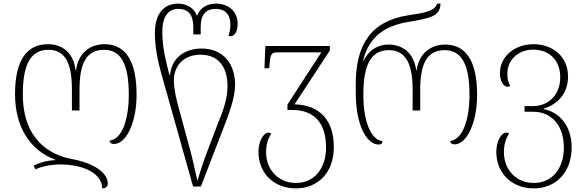

<svg xmlns="http://www.w3.org/2000/svg" viewBox="-20 -790 3234 1060"><path d="M544 250C563 250 575 240 575 223C575 162 495 110 377 88C253 65 106 -21 106 -270C106 -426 145 -515 247 -515C337 -515 377 -447 377 -296V-180H419V-296C419 -445 460 -515 554 -515C649 -515 691 -435 691 -267C691 -129 653 -20 585 -14C586 -2 594 5 609 5C676 5 734 -111 734 -267C734 -454 673 -546 557 -546C482 -546 413 -502 400 -404H397C384 -504 320 -546 245 -546C128 -546 63 -458 63 -270C63 -96 140 38 286 92V94C237 96 195 109 165 125L176 145C207 130 257 118 314 118C438 118 544 166 544 250Z M1046 240H1089L1224 -110C1241 -155 1278 -249 1278 -322C1278 -430 1219 -522 1093 -522C1008 -522 929 -478 919 -377H915L897 -450C883 -509 876 -564 876 -614C876 -694 906 -741 965 -741C1018 -741 1047 -709 1047 -643V-600H1088V-643C1088 -710 1118 -741 1171 -741C1222 -741 1252 -710 1252 -655C1252 -625 1246 -604 1241 -593C1245 -591 1251 -590 1255 -590C1272 -590 1292 -613 1292 -659C1292 -725 1243 -770 1173 -770C1125 -770 1085 -748 1068 -704H1066C1052 -748 1006 -770 965 -770C883 -770 835 -714 835 -606C835 -532 851 -453 871 -382ZM1070 209C1060 168 1044 88 1028 31L967 -193C954 -240 940 -297 940 -347C940 -427 995 -488 1086 -488C1199 -488 1236 -404 1236 -314C1236 -240 1207 -167 1186 -116L1130 31C1098 115 1082 168 1070 209Z M1614 250C1735 250 1823 163 1823 23C1823 -120 1752 -210 1606 -214L1801 -511V-536H1445L1440 -413H1466L1471 -461C1475 -493 1483 -501 1517 -501H1754L1567 -213V-183H1592C1710 -183 1780 -117 1780 25C1780 137 1718 220 1614 220C1511 220 1449 141 1449 51C1449 10 1459 -25 1478 -53C1473 -56 1468 -58 1463 -58C1436 -58 1407 -13 1407 49C1407 163 1489 250 1614 250Z M2071 8C2085 8 2092 1 2092 -11C2027 -17 1986 -122 1986 -267C1986 -426 2024 -513 2127 -513C2216 -513 2258 -445 2258 -296V-180H2300V-296C2300 -442 2340 -513 2435 -513C2529 -513 2572 -433 2572 -267C2572 -127 2533 -18 2465 -12C2466 0 2474 7 2489 7C2556 7 2614 -109 2614 -267C2614 -451 2553 -544 2438 -544C2362 -544 2293 -499 2280 -401H2278C2265 -501 2199 -544 2125 -544C2075 -544 2022 -523 1988 -456H1985C2013 -570 2084 -644 2234 -669C2354 -689 2411 -700 2412 -770H2393C2381 -726 2309 -717 2236 -706C2021 -673 1944 -536 1944 -323V-277C1944 -106 2001 8 2071 8Z M2927 250C3048 250 3136 163 3136 23C3136 -102 3061 -173 2983 -187V-191C3061 -215 3116 -276 3116 -367C3116 -478 3032 -546 2924 -546C2826 -546 2740 -482 2740 -385C2740 -347 2758 -311 2782 -311C2786 -311 2791 -313 2797 -315C2786 -336 2781 -352 2781 -383C2781 -463 2845 -516 2924 -516C3008 -516 3073 -462 3073 -363C3073 -267 3008 -204 2922 -204H2876V-173H2925C3021 -173 3093 -101 3093 25C3093 137 3031 220 2927 220C2824 220 2762 141 2762 51C2762 10 2772 -25 2791 -53C2786 -56 2781 -58 2776 -58C2749 -58 2720 -13 2720 49C2720 163 2802 250 2927 250Z"/></svg>

Font: Noto Serif Georgian ExtraLight
Style: Regular
Weight: 200
Designer: Monotype Design Team, Akaki Razmadze
Foundry: Google LLC
Version: Version 2.003